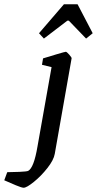

<svg xmlns="http://www.w3.org/2000/svg" viewBox="-130 -700 455 901"><path d="M-110 146 -96 108Q-73 108 -39 106.5Q-5 105 2 102Q29 88 46 -13L112 -385L67 -396L72 -426Q101 -435 138 -446Q175 -457 179 -457Q183 -457 195 -443.5Q207 -430 206 -426L127 22Q122 51 92.5 88.5Q63 126 29 153.5Q-5 181 -19 181Q-28 181 -55.5 169.5Q-83 158 -110 146ZM53 -544 170 -680H234L305 -544L274 -519L193 -603H186L76 -519Z"/></svg>

Font: Grenze
Style: Italic
Weight: 400
Italic angle: -10°
Designer: Renata Polastri
Foundry: Omnibus-Type
Version: Version 1.002; ttfautohint (v1.8)